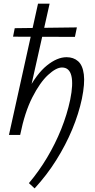

<svg xmlns="http://www.w3.org/2000/svg" viewBox="-20 -731 513 1040"><path d="M167.5 289.4 136.6 261Q190.8 196.9 235.2 122.4Q279.6 47.9 311.6 -31.7Q343.6 -111.4 360.3 -191.1Q377.5 -275.2 366.6 -320.3Q355.7 -365.4 315.8 -365.4Q284.2 -365.4 240.4 -325.1Q196.5 -284.8 155.3 -204Q114 -123.3 89.2 0H50.8Q81.1 -144.1 129.5 -237.4Q177.8 -330.7 233.7 -376Q289.5 -421.2 340.5 -421.2Q378.4 -421.2 403.1 -399.3Q427.9 -377.4 434.1 -328Q440.4 -278.6 423.6 -196Q406.5 -115.1 371.2 -30.1Q335.8 54.9 284.6 136.4Q233.5 217.9 167.5 289.4ZM28.5 0 185.9 -711H248.7L89.2 0ZM50.7 -532.3 59.8 -578.3 396.5 -582.6 385.8 -531.2Z"/></svg>

Font: Ysabeau
Style: Bold Italic
Weight: 700
Italic angle: -12°
Designer: Christian Thalmann (Catharsis Fonts)
Version: Version 2.002